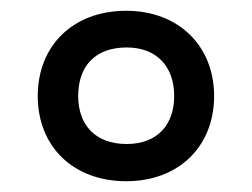

<svg xmlns="http://www.w3.org/2000/svg" viewBox="-20 -744 468 356"><path d="M214 -408C311 -408 377 -472 377 -566C377 -659 311 -724 214 -724C115 -724 50 -659 50 -566C50 -472 116 -408 214 -408ZM215 -477C156 -477 125 -513 125 -566C125 -621 156 -656 215 -656C270 -656 303 -621 303 -566C303 -513 272 -477 215 -477Z"/></svg>

Font: Noto Sans Arabic UI Md
Style: Regular
Weight: 500
Designer: Monotype Design Team, Nadine Chahine and Nizar Qandah
Foundry: Monotype Imaging Inc.
Version: Version 2.010